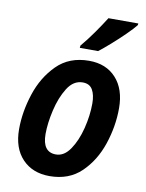

<svg xmlns="http://www.w3.org/2000/svg" viewBox="-87 -828 683 899"><g transform="rotate(10 255.0 -378.0)"><path d="M334 -606Q355 -622 388 -651Q421 -680 451.5 -710Q482 -740 496 -758L497 -766H355Q333 -731 304.5 -690.5Q276 -650 248 -617L247 -606ZM477 -359Q477 -450 429.5 -502Q382 -554 301 -554Q207 -554 148 -495Q89 -436 61 -350Q33 -264 33 -182Q33 -92 81.5 -41Q130 10 211 10Q303 10 361.5 -46.5Q420 -103 448.5 -188Q477 -273 477 -359ZM159 -181Q159 -232 173.5 -295Q188 -358 216.5 -403.5Q245 -449 289 -449Q322 -449 336 -424.5Q350 -400 350 -360Q350 -302 334.5 -240.5Q319 -179 290.5 -137Q262 -95 223 -95Q159 -95 159 -181Z"/></g></svg>

Font: Noto Sans UI SemiCondensed
Style: Bold Italic
Weight: 700
Width: 4
Designer: Monotype Design Team
Foundry: Monotype Imaging Inc.
Version: 1.001